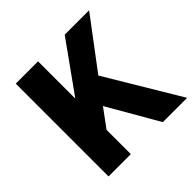

<svg xmlns="http://www.w3.org/2000/svg" viewBox="-187 -878 1090 1090"><g transform="rotate(-45 358.5 -332.5)"><path d="M86 -705V40H265V-155L346 -265L522 40H717L450 -406L675 -705H479L268 -410H265V-705Z"/></g></svg>

Font: コーポレート・ロゴ ver3 Bold
Style: Regular
Weight: 700
Designer: [KANA_main] LOGOTYPE.JP [Source Han Sans] Ryoko NISHIZUKA 西塚涼子 (kana, bopomofo & ideographs); Paul D. Hunt (Latin, Greek
Version: Version 12.001;FEAKit 1.0